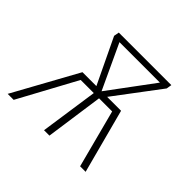

<svg xmlns="http://www.w3.org/2000/svg" viewBox="-130 -669 819 819"><g transform="rotate(45 279.0 -260.0)"><path d="M399.9 -291 477.1 0H443.8L375 -262.2H295.9L258.8 0H226.1L264.2 -262.2H185.1L43 0H6.8L167 -291H251L152.8 -496.1L157.2 -520H474.1L470.2 -496.1L315.9 -291ZM188 -493.2 282.2 -291 432.1 -493.2Z"/></g></svg>

Font: Fira Sans Compressed UltraLight
Style: Italic
Weight: 200
Width: 3
Italic angle: -8°
Designer: Carrois Corporate & Edenspiekermann AG
Foundry: Carrois Corporate GbR & Edenspiekermann AG
Version: Version 4.203;PS 004.203;hotconv 1.0.88;makeotf.lib2.5.64775